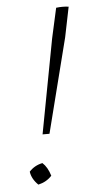

<svg xmlns="http://www.w3.org/2000/svg" viewBox="-50 -686 358 719"><g transform="rotate(-5 129.0 -326.0)"><path d="M236 -653 213 -540 123 -185H97L164 -540L189 -653Q213 -656 236 -653ZM87 -78Q106 -61 116 -28Q96 -6 65 1Q41 -22 37 -50Q57 -72 87 -78Z"/></g></svg>

Font: Piazzolla ExtraLight
Style: Italic
Weight: 200
Italic angle: -11.3°
Designer: Juan Pablo del Peral
Foundry: Huerta Tipografica
Version: Version 1.330